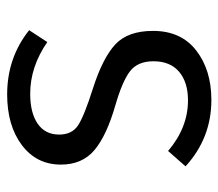

<svg xmlns="http://www.w3.org/2000/svg" viewBox="-58 -556 625 550"><g transform="rotate(-90 255.0 -280.5)"><path d="M260 -573Q365 -573 444 -510L410 -458Q339 -507 262 -507Q207 -507 176 -485.5Q145 -464 145 -424Q145 -387 172 -369.5Q199 -352 278 -327Q365 -299 403.5 -263Q442 -227 442 -155Q442 -75 386 -31.5Q330 12 244 12Q135 12 54 -62L98 -112Q165 -55 243 -55Q295 -55 325 -80.5Q355 -106 355 -154Q355 -199 326.5 -221Q298 -243 229 -263Q142 -288 100.5 -323Q59 -358 59 -419Q59 -489 115 -531Q171 -573 260 -573Z"/></g></svg>

Font: FiraGO Book
Style: Regular
Weight: 350
Designer: bBox Type
Foundry: bBox Type GmbH
Version: Version 1.001;PS 001.001;hotconv 1.0.88;makeotf.lib2.5.64775